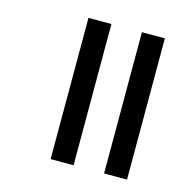

<svg xmlns="http://www.w3.org/2000/svg" viewBox="-91 -690 794 784"><g transform="rotate(15 305.5 -298.5)"><path d="M415 0H512V-597H415ZM189 0H286V-597H189Z"/></g></svg>

Font: Noto Sans Gujarati UI Medium
Style: Regular
Weight: 500
Designer: Jelle Bosma - Monotype Design Team, Universal Thirst
Foundry: Monotype Imaging Inc.
Version: Version 2.106